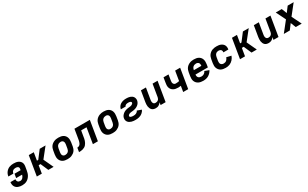

<svg xmlns="http://www.w3.org/2000/svg" viewBox="361 -2469 7078 4419"><g transform="rotate(-30 3900.0 -260.0)"><path d="M256 8Q226 8 198.5 4Q171 0 145.5 -10.5Q120 -21 99.5 -39Q79 -57 67 -81Q55 -105 51.5 -133.5Q48 -162 52 -191V-192H184V-191Q181 -173 185.5 -155.5Q190 -138 201 -125.5Q212 -113 229.5 -107.5Q247 -102 265 -102Q284 -102 302.5 -111.5Q321 -121 334.5 -136.5Q348 -152 356.5 -170Q365 -188 371 -207H212L230 -313H392L398 -352Q401 -368 394 -382.5Q387 -397 374.5 -405Q362 -413 346 -415.5Q330 -418 314 -418Q296 -418 277.5 -413Q259 -408 244 -396Q229 -384 220 -367Q211 -350 208 -332L207 -328H75L77 -338Q81 -365 92.5 -391.5Q104 -418 122 -441Q140 -464 163.5 -481.5Q187 -499 214 -509.5Q241 -520 268.5 -524Q296 -528 323 -528Q352 -528 380.5 -524.5Q409 -521 434.5 -511Q460 -501 481 -484Q502 -467 515 -443.5Q528 -420 530.5 -391.5Q533 -363 528 -334L511 -234Q506 -203 496.5 -172.5Q487 -142 471 -114Q455 -86 431 -61.5Q407 -37 378.5 -21Q350 -5 318 1.5Q286 8 256 8Z M642 0 728 -520H861L827 -315H862L1019 -520H1174L967 -260L1088 0H948L859 -205H809L775 0Z M1457 8Q1424 8 1392.5 2.5Q1361 -3 1334.5 -17.5Q1308 -32 1288.5 -55.5Q1269 -79 1259 -108Q1249 -137 1248.5 -169.5Q1248 -202 1253 -234L1270 -334Q1274 -361 1284.5 -388.5Q1295 -416 1312.5 -439.5Q1330 -463 1354.5 -480.5Q1379 -498 1406 -509Q1433 -520 1461 -524Q1489 -528 1516 -528Q1549 -528 1580.5 -522.5Q1612 -517 1639 -502.5Q1666 -488 1685.5 -464.5Q1705 -441 1714.5 -412Q1724 -383 1724.5 -350.5Q1725 -318 1720 -286L1704 -186Q1699 -159 1689 -131.5Q1679 -104 1661 -80.5Q1643 -57 1618.5 -39.5Q1594 -22 1567.5 -11Q1541 0 1512.5 4Q1484 8 1457 8ZM1457 -102Q1478 -102 1498.5 -108.5Q1519 -115 1535.5 -129.5Q1552 -144 1561 -164Q1570 -184 1573 -204L1590 -304Q1594 -325 1592.5 -345.5Q1591 -366 1582 -383Q1573 -400 1555 -409Q1537 -418 1517 -418Q1496 -418 1475.5 -411.5Q1455 -405 1438.5 -390.5Q1422 -376 1412.5 -356Q1403 -336 1400 -316L1383 -216Q1380 -195 1381 -174.5Q1382 -154 1391.5 -137Q1401 -120 1419 -111Q1437 -102 1457 -102Z M2132 0 2200 -410H2057L2032 -263Q2028 -237 2023.5 -211.5Q2019 -186 2010.5 -161Q2002 -136 1989 -112Q1976 -88 1958 -67Q1940 -46 1916 -32.5Q1892 -19 1866.5 -12Q1841 -5 1815 -2.5Q1789 0 1764 0L1782 -110Q1795 -110 1809 -113Q1823 -116 1836 -124Q1849 -132 1858 -144Q1867 -156 1873 -169Q1879 -182 1883.5 -195.5Q1888 -209 1891.5 -222.5Q1895 -236 1897 -250Q1899 -264 1902 -278L1942 -520H2351L2265 0Z M2657 8Q2624 8 2592.5 2.5Q2561 -3 2534.5 -17.5Q2508 -32 2488.5 -55.5Q2469 -79 2459 -108Q2449 -137 2448.5 -169.5Q2448 -202 2453 -234L2470 -334Q2474 -361 2484.5 -388.5Q2495 -416 2512.5 -439.5Q2530 -463 2554.5 -480.5Q2579 -498 2606 -509Q2633 -520 2661 -524Q2689 -528 2716 -528Q2749 -528 2780.5 -522.5Q2812 -517 2839 -502.5Q2866 -488 2885.5 -464.5Q2905 -441 2914.5 -412Q2924 -383 2924.5 -350.5Q2925 -318 2920 -286L2904 -186Q2899 -159 2889 -131.5Q2879 -104 2861 -80.5Q2843 -57 2818.5 -39.5Q2794 -22 2767.5 -11Q2741 0 2712.5 4Q2684 8 2657 8ZM2657 -102Q2678 -102 2698.5 -108.5Q2719 -115 2735.5 -129.5Q2752 -144 2761 -164Q2770 -184 2773 -204L2790 -304Q2794 -325 2792.5 -345.5Q2791 -366 2782 -383Q2773 -400 2755 -409Q2737 -418 2717 -418Q2696 -418 2675.5 -411.5Q2655 -405 2638.5 -390.5Q2622 -376 2612.5 -356Q2603 -336 2600 -316L2583 -216Q2580 -195 2581 -174.5Q2582 -154 2591.5 -137Q2601 -120 2619 -111Q2637 -102 2657 -102Z M3265 8Q3237 8 3210 5.5Q3183 3 3158 -5Q3133 -13 3110.5 -26Q3088 -39 3072.5 -59Q3057 -79 3050.5 -105Q3044 -131 3049 -159Q3051 -173 3056.5 -188Q3062 -203 3071 -216Q3080 -229 3091 -241Q3102 -253 3114.5 -263Q3127 -273 3141 -281Q3155 -289 3169.5 -295Q3184 -301 3199 -305Q3214 -309 3229 -312Q3244 -315 3258.5 -316.5Q3273 -318 3288.5 -319.5Q3304 -321 3319 -323.5Q3334 -326 3348.5 -332.5Q3363 -339 3375.5 -350.5Q3388 -362 3390 -377Q3392 -391 3383.5 -400.5Q3375 -410 3362.5 -414Q3350 -418 3337 -419.5Q3324 -421 3310 -421Q3297 -421 3283.5 -419.5Q3270 -418 3256.5 -413Q3243 -408 3232 -397.5Q3221 -387 3218 -373H3090L3091 -376Q3095 -400 3107 -423Q3119 -446 3137 -464.5Q3155 -483 3177.5 -495.5Q3200 -508 3223.5 -515.5Q3247 -523 3271.5 -525.5Q3296 -528 3319 -528Q3345 -528 3371 -525Q3397 -522 3420 -514Q3443 -506 3463.5 -492.5Q3484 -479 3497.5 -458.5Q3511 -438 3516 -413Q3521 -388 3517 -362Q3514 -347 3508.5 -332.5Q3503 -318 3495 -304.5Q3487 -291 3476 -279Q3465 -267 3452.5 -257Q3440 -247 3426 -239Q3412 -231 3397.5 -225Q3383 -219 3368 -215Q3353 -211 3338 -208Q3323 -205 3307.5 -203.5Q3292 -202 3277.5 -200.5Q3263 -199 3247.5 -196.5Q3232 -194 3217.5 -188Q3203 -182 3190.5 -170.5Q3178 -159 3176 -144Q3174 -134 3179.5 -125.5Q3185 -117 3194 -112.5Q3203 -108 3212.5 -105.5Q3222 -103 3232 -101.5Q3242 -100 3252.5 -99.5Q3263 -99 3274 -99Q3291 -99 3308.5 -102Q3326 -105 3343 -113Q3360 -121 3373.5 -134.5Q3387 -148 3393 -165L3505 -125Q3497 -102 3481.5 -82Q3466 -62 3446.5 -46Q3427 -30 3404.5 -19.5Q3382 -9 3358.5 -3Q3335 3 3311.5 5.5Q3288 8 3265 8Z M3803 8Q3774 8 3747.5 0Q3721 -8 3702 -26.5Q3683 -45 3672.5 -69.5Q3662 -94 3657.5 -121.5Q3653 -149 3655 -177.5Q3657 -206 3661 -234L3709 -520H3842L3791 -216Q3789 -203 3788.5 -189.5Q3788 -176 3790 -163.5Q3792 -151 3797 -139Q3802 -127 3811 -118.5Q3820 -110 3832.5 -106Q3845 -102 3858 -102Q3876 -102 3894 -107Q3912 -112 3927 -124Q3942 -136 3951 -153.5Q3960 -171 3963 -189L4018 -520H4151L4065 0H3932L3943 -68Q3931 -50 3915.5 -35.5Q3900 -21 3881.5 -10.5Q3863 0 3842.5 4Q3822 8 3803 8Z M4532 0 4557 -152Q4538 -149 4519.5 -147Q4501 -145 4483 -145Q4449 -145 4417.5 -151Q4386 -157 4359 -172.5Q4332 -188 4313 -212.5Q4294 -237 4286 -267.5Q4278 -298 4280.5 -331.5Q4283 -365 4289 -398L4309 -520H4442L4419 -380Q4415 -359 4414 -337.5Q4413 -316 4420.5 -297.5Q4428 -279 4444.5 -267Q4461 -255 4482 -255Q4505 -255 4528.5 -257.5Q4552 -260 4576 -265L4618 -520H4751L4665 0Z M5066 8Q5033 8 5000.5 2.5Q4968 -3 4940.5 -17Q4913 -31 4892 -54Q4871 -77 4860 -106Q4849 -135 4848.5 -168Q4848 -201 4853 -234L4870 -334Q4874 -361 4884.5 -388.5Q4895 -416 4912.5 -439.5Q4930 -463 4954.5 -480.5Q4979 -498 5006 -509Q5033 -520 5061 -524Q5089 -528 5116 -528Q5149 -528 5180.5 -522.5Q5212 -517 5239 -502.5Q5266 -488 5285.5 -464.5Q5305 -441 5314.5 -412Q5324 -383 5324.5 -350.5Q5325 -318 5320 -286L5307 -207H4978Q4975 -184 4979.5 -163Q4984 -142 4997.5 -127Q5011 -112 5032 -105.5Q5053 -99 5075 -99Q5093 -99 5111.5 -103.5Q5130 -108 5146 -118Q5162 -128 5174.5 -143Q5187 -158 5195 -176L5307 -135Q5291 -102 5264.5 -73.5Q5238 -45 5205.5 -26Q5173 -7 5137 0.5Q5101 8 5066 8ZM4996 -313H5196Q5198 -334 5196 -354Q5194 -374 5183.5 -389.5Q5173 -405 5154.5 -413Q5136 -421 5116 -421Q5095 -421 5073.5 -414.5Q5052 -408 5035 -393Q5018 -378 5009 -357.5Q5000 -337 4996 -317Z M5662 8Q5629 8 5597 2.5Q5565 -3 5538 -17Q5511 -31 5491 -54.5Q5471 -78 5460 -107Q5449 -136 5448.5 -168.5Q5448 -201 5453 -234L5470 -334Q5475 -362 5485 -389Q5495 -416 5513 -439.5Q5531 -463 5555 -481Q5579 -499 5606.5 -509.5Q5634 -520 5662 -524Q5690 -528 5717 -528Q5746 -528 5774 -524.5Q5802 -521 5827 -511Q5852 -501 5873 -484.5Q5894 -468 5907 -445Q5920 -422 5923.5 -394Q5927 -366 5923 -338L5921 -328H5789L5790 -332Q5793 -350 5788.5 -367.5Q5784 -385 5772 -396.5Q5760 -408 5743 -413Q5726 -418 5708 -418Q5689 -418 5669.5 -411Q5650 -404 5635 -389Q5620 -374 5611.5 -354.5Q5603 -335 5600 -316L5583 -216Q5580 -194 5582.5 -172Q5585 -150 5597 -133.5Q5609 -117 5629 -109.5Q5649 -102 5672 -102Q5691 -102 5711 -108.5Q5731 -115 5746.5 -129Q5762 -143 5773 -161Q5784 -179 5790 -198L5913 -169Q5905 -144 5890.5 -119.5Q5876 -95 5857.5 -74Q5839 -53 5815.5 -36.5Q5792 -20 5766.5 -10Q5741 0 5714.5 4Q5688 8 5662 8Z M6042 0 6128 -520H6261L6227 -315H6262L6419 -520H6574L6367 -260L6488 0H6348L6259 -205H6209L6175 0Z M6803 8Q6774 8 6747.5 0Q6721 -8 6702 -26.5Q6683 -45 6672.5 -69.5Q6662 -94 6657.5 -121.5Q6653 -149 6655 -177.5Q6657 -206 6661 -234L6709 -520H6842L6791 -216Q6789 -203 6788.5 -189.5Q6788 -176 6790 -163.5Q6792 -151 6797 -139Q6802 -127 6811 -118.5Q6820 -110 6832.5 -106Q6845 -102 6858 -102Q6876 -102 6894 -107Q6912 -112 6927 -124Q6942 -136 6951 -153.5Q6960 -171 6963 -189L7018 -520H7151L7065 0H6932L6943 -68Q6931 -50 6915.5 -35.5Q6900 -21 6881.5 -10.5Q6863 0 6842.5 4Q6822 8 6803 8Z M7365 0H7206L7417 -266L7292 -520H7451L7505 -382L7609 -520H7768L7557 -254L7682 0H7523L7469 -138Z"/></g></svg>

Font: Iosevka Aile Extrabold
Style: Italic
Weight: 800
Italic angle: -9°
Designer: Belleve Invis
Foundry: Belleve Invis
Version: Version 31.1.0; ttfautohint (v1.8.4)